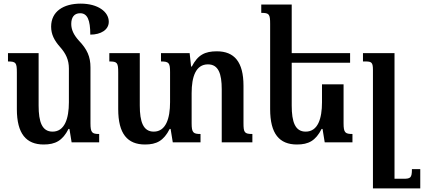

<svg xmlns="http://www.w3.org/2000/svg" viewBox="-20 -785 2338 1059"><path d="M479 -105V-413C479 -472 461 -513 415 -561C386 -593 373 -622 373 -653C373 -688 388 -712 422 -712C462 -712 478 -675 478 -594C537 -594 580 -621 580 -665C580 -720 520 -765 425 -765C330 -765 262 -722 262 -638C262 -596 279 -562 312 -525C343 -490 360 -455 360 -407V-221C360 -132 337 -59 270 -59C212 -59 193 -112 193 -203V-492H24V-446C68 -446 73 -439 73 -385V-183C73 -47 125 12 221 12C285 12 325 -9 358 -74H363L375 0H527V-46C488 -46 479 -53 479 -105Z M1323 -107V-312C1323 -444 1272 -502 1176 -502C1110 -502 1071 -482 1038 -418H1034L1026 -492H868V-446C912 -446 918 -438 918 -387V-221C918 -132 895 -59 828 -59C770 -59 751 -113 751 -203V-492H583V-446C627 -446 632 -439 632 -385V-183C632 -47 683 12 780 12C844 12 883 -9 916 -74H921L933 0H1086V-46C1046 -46 1037 -53 1037 -105V-271C1037 -362 1060 -430 1127 -430C1185 -430 1203 -378 1203 -293V0H1372V-46C1328 -46 1323 -54 1323 -107Z M1875 -320H1756V-221C1756 -132 1734 -59 1666 -59C1608 -59 1589 -112 1589 -203V-439H1911V-492H1589V-760H1421V-714C1465 -714 1470 -707 1470 -653V-183C1470 -47 1521 12 1618 12C1682 12 1721 -9 1754 -74H1759L1771 0H1924V-46C1884 -46 1875 -53 1875 -105Z M2298 148H2252C2252 197 2244 201 2203 201H2156V-492H1982V-446H1996C2030 -446 2037 -440 2037 -399V254H2298Z"/></svg>

Font: Noto Serif Armenian SemiCondensed SemiBold
Style: Regular
Weight: 600
Width: 4
Designer: Monotype Design Team
Foundry: Monotype Imaging Inc.
Version: Version 2.008